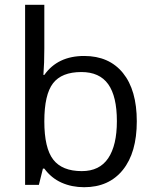

<svg xmlns="http://www.w3.org/2000/svg" viewBox="-20 -780 653 810"><path d="M335 -543.9Q440.4 -543.9 498.8 -471.9Q557.1 -399.9 557.1 -268.1Q557.1 -136.2 498.3 -63.2Q439.5 9.8 335 9.8Q282.7 9.8 239.5 -9.5Q196.3 -28.8 167 -68.8H161.1L144 0H85.9V-759.8H167V-575.2Q167 -513.2 163.1 -463.9H167Q223.6 -543.9 335 -543.9ZM323.2 -476.1Q240.2 -476.1 203.6 -428.5Q167 -380.9 167 -268.1Q167 -155.3 204.6 -106.7Q242.2 -58.1 325.2 -58.1Q399.9 -58.1 436.5 -112.5Q473.1 -167 473.1 -269Q473.1 -373.5 436.5 -424.8Q399.9 -476.1 323.2 -476.1Z"/></svg>

Font: Open Sans ACDW
Style: acdw
Weight: 400
Foundry: Ascender Corporation
Version: Version 1.10